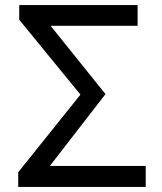

<svg xmlns="http://www.w3.org/2000/svg" viewBox="-20 -739 640 759"><path d="M52 -58 298 -365 56 -661V-719H524V-637H180L397 -367L177 -83H556V0H52Z"/></svg>

Font: Nebula Sans Medium
Style: Regular
Weight: 500
Designer: Paul D. Hunt for Adobe (as Source Sans)
Foundry: Nebula Entertainment & Broadcasting LLC
Version: Version 1.010